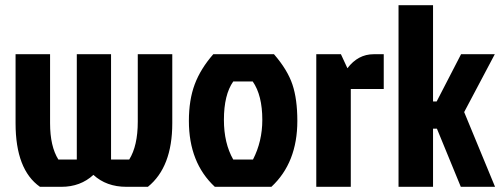

<svg xmlns="http://www.w3.org/2000/svg" viewBox="-20 -720 1939 740"><path d="M276 -511H408V-105H478Q511 -158 511 -251V-511H644V-245Q644 -76 550 0H467Q390 0 340 -46Q290 0 217 0H134Q40 -66 40 -245V-511H173V-245Q173 -156 205 -105H276Z M1026 0H808Q708 -93 708 -254Q708 -335 730.5 -395Q753 -455 802 -511H1036Q1088 -451 1107 -394.5Q1126 -338 1126 -254Q1126 -93 1026 0ZM879 -105H955Q991 -175 991 -258Q991 -353 954 -406H879Q843 -355 843 -258Q843 -168 879 -105Z M1199 0V-511H1294L1319 -457Q1360 -511 1420 -511H1459V-377H1332V0Z M1516 0V-700H1649V-329H1663L1757 -511H1887L1769 -288L1888 0H1756L1664 -224H1649V0Z"/></svg>

Font: Jockey One
Style: Regular
Weight: 400
Designer: TypeTogether
Foundry: TypeTogether
Version: Version 1.002